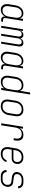

<svg xmlns="http://www.w3.org/2000/svg" viewBox="2010 -2780 780 4840"><g transform="rotate(90 2400.0 -360.0)"><path d="M225 10Q149 10 111 -45.5Q73 -101 87 -189L114 -360Q124 -420 152.5 -465Q181 -510 223.5 -535Q266 -560 316 -560Q367 -560 400 -534.5Q433 -509 442 -466L455 -550H505L435 -105Q431 -78 445 -61.5Q459 -45 485 -45H530L523 0H478Q434 0 411.5 -29.5Q389 -59 396 -105Q377 -53 331 -21.5Q285 10 225 10ZM242 -33Q303 -33 345 -75Q387 -117 398 -189L425 -360Q436 -432 408 -474.5Q380 -517 319 -517Q259 -517 217 -474.5Q175 -432 164 -360L137 -189Q126 -117 154.5 -75Q183 -33 242 -33Z M631 0 718 -550H762L750 -475H753Q763 -515 792 -537.5Q821 -560 861 -560Q899 -560 922.5 -538.5Q946 -517 950 -480Q962 -517 991 -538.5Q1020 -560 1061 -560Q1111 -560 1135 -525Q1159 -490 1149 -431L1081 0H1032L1099 -425Q1106 -468 1090 -493Q1074 -518 1039 -518Q1004 -518 979 -493Q954 -468 947 -425L880 0H832L899 -425Q906 -468 890 -493Q874 -518 839 -518Q804 -518 779 -493Q754 -468 747 -425L680 0Z M1425 10Q1349 10 1311 -45.5Q1273 -101 1287 -189L1314 -360Q1324 -420 1352.5 -465Q1381 -510 1423.5 -535Q1466 -560 1516 -560Q1567 -560 1600 -534.5Q1633 -509 1642 -466L1655 -550H1705L1635 -105Q1631 -78 1645 -61.5Q1659 -45 1685 -45H1730L1723 0H1678Q1634 0 1611.5 -29.5Q1589 -59 1596 -105Q1577 -53 1531 -21.5Q1485 10 1425 10ZM1442 -33Q1503 -33 1545 -75Q1587 -117 1598 -189L1625 -360Q1636 -432 1608 -474.5Q1580 -517 1519 -517Q1459 -517 1417 -474.5Q1375 -432 1364 -360L1337 -189Q1326 -117 1354.5 -75Q1383 -33 1442 -33Z M2041 10Q1987 10 1950 -15Q1913 -40 1897.5 -85Q1882 -130 1891 -189L1918 -360Q1933 -455 1989 -507.5Q2045 -560 2132 -560Q2188 -560 2224 -535Q2260 -510 2270 -467L2312 -730H2362L2246 0H2196L2208 -79Q2186 -36 2143 -13Q2100 10 2041 10ZM2058 -33Q2126 -33 2170.5 -74.5Q2215 -116 2226 -189L2253 -360Q2264 -434 2233.5 -475.5Q2203 -517 2135 -517Q2068 -517 2023.5 -475.5Q1979 -434 1968 -360L1941 -189Q1930 -116 1960.5 -74.5Q1991 -33 2058 -33Z M2654 10Q2566 10 2521.5 -44.5Q2477 -99 2491 -190L2518 -360Q2533 -452 2593.5 -506Q2654 -560 2745 -560Q2834 -560 2878 -505.5Q2922 -451 2908 -360L2881 -190Q2866 -97 2806 -43.5Q2746 10 2654 10ZM2661 -34Q2730 -34 2774.5 -75Q2819 -116 2831 -190L2858 -360Q2870 -434 2838 -475Q2806 -516 2738 -516Q2670 -516 2625 -475Q2580 -434 2568 -360L2541 -190Q2529 -116 2560.5 -75Q2592 -34 2661 -34Z M3088 0 3175 -550H3225L3211 -463Q3234 -509 3276 -534.5Q3318 -560 3373 -560Q3464 -560 3500 -509Q3536 -458 3522 -365L3514 -315H3464L3472 -365Q3483 -439 3454.5 -478Q3426 -517 3358 -517Q3291 -517 3249 -476Q3207 -435 3195 -360L3138 0Z M3855 10Q3763 10 3720 -46Q3677 -102 3691 -190L3718 -360Q3733 -455 3792.5 -507.5Q3852 -560 3946 -560Q4006 -560 4045.5 -536Q4085 -512 4102.5 -472Q4120 -432 4112 -384Q4103 -326 4066 -295.5Q4029 -265 3967 -265H3753L3741 -190Q3729 -117 3760 -75.5Q3791 -34 3862 -34Q3918 -34 3960 -61Q4002 -88 4018 -135H4068Q4045 -66 3989 -28Q3933 10 3855 10ZM3760 -308H3975Q4050 -308 4062 -384Q4071 -438 4039.5 -477Q4008 -516 3939 -516Q3869 -516 3824 -474.5Q3779 -433 3768 -360Z M4423 10Q4348 10 4306 -30.5Q4264 -71 4267 -135H4317Q4318 -92 4348.5 -63.5Q4379 -35 4431 -35H4504Q4557 -35 4594.5 -64.5Q4632 -94 4639 -140Q4646 -183 4625.5 -217Q4605 -251 4562 -256L4444 -271Q4380 -279 4344 -316Q4308 -353 4318 -411Q4329 -481 4382 -520.5Q4435 -560 4516 -560H4570Q4644 -560 4685.5 -522Q4727 -484 4725 -425H4675Q4676 -464 4646 -489.5Q4616 -515 4563 -515H4509Q4453 -515 4415 -487Q4377 -459 4369 -412Q4356 -330 4459 -316L4576 -301Q4636 -294 4667.5 -250Q4699 -206 4689 -147Q4677 -71 4627 -30.5Q4577 10 4496 10Z"/></g></svg>

Font: JetBrains Mono NL Thin
Style: Italic
Weight: 100
Italic angle: -9°
Monospace: yes
Designer: Philipp Nurullin, Konstantin Bulenkov
Foundry: JetBrains
Version: Version 2.305; ttfautohint (v1.8.4.7-5d5b)